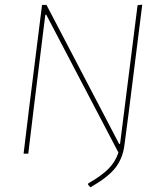

<svg xmlns="http://www.w3.org/2000/svg" viewBox="-20 -658 688 822"><path d="M589 -638 531 -176 513 -39Q506 20 473.5 61Q441 102 367 144L357 133L358 127Q416 94 445.5 63.5Q475 33 487 -5L178 -595H174L125 -199L101 0H81L104 -190L160 -637H179L490 -42H494L569 -636Z"/></svg>

Font: Alegreya Sans Thin
Style: Italic
Weight: 100
Italic angle: -7°
Designer: Juan Pablo del Peral
Foundry: Huerta Tipografica
Version: Version 2.007